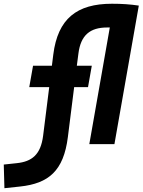

<svg xmlns="http://www.w3.org/2000/svg" viewBox="-122 -762 754 1015"><path d="M-98.6 232.9 -16.1 224.1C134.8 208 214.4 141.6 236.8 -37.6L270 -301.3H343.3L363.3 -414.6H284.2L292.5 -478.5C304.7 -576.2 354 -616.7 444.8 -616.7C449.2 -616.7 454.1 -616.7 458.5 -616.7L350.1 0H482.9L611.8 -732.4C564.9 -739.3 522.9 -742.2 469.7 -742.2C284.7 -742.2 183.6 -663.6 159.7 -473.6L152.3 -414.6H52.7L32.7 -301.3H138.2L106 -44.9C93.3 56.6 45.9 92.3 -33.7 100.6L-102.1 107.9Z"/></svg>

Font: Cascadia Mono NF
Style: Bold Italic
Weight: 700
Italic angle: -10°
Monospace: yes
Designer: Aaron Bell
Foundry: Saja Typeworks
Version: Version 2404.023